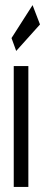

<svg xmlns="http://www.w3.org/2000/svg" viewBox="-20 -737 178 757"><path d="M43.9 -536.1 25.4 -586.9 108.4 -716.8 137.7 -640.6ZM91.8 -476.6V0H34.2V-476.6Z"/></svg>

Font: Vancouver Drive
Style: Regular
Weight: 400
Designer: Valery Zaveryaev
Foundry: Cyreal (www.cyreal.org)
Version: Version 1.06